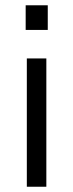

<svg xmlns="http://www.w3.org/2000/svg" viewBox="-20 -710 278 730"><path d="M161.6 -596.2H77.6V-689.9H161.6ZM156.2 0H82V-487.8H156.2Z"/></svg>

Font: Acari Sans
Style: Regular
Weight: 400
Designer: Alfredo Marco Pradil and Stefan Peev
Foundry: Hanken Design Co.
Version: Version 1.045;February 4, 2021;FontCreator 13.0.0.2655 64-bi